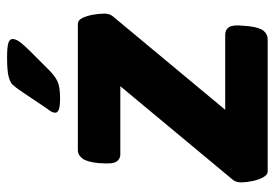

<svg xmlns="http://www.w3.org/2000/svg" viewBox="-134 -624 758 529"><g transform="rotate(-90 244.5 -359.0)"><path d="M239 -572Q216 -572 207.5 -575.5Q199 -579 199 -585Q199 -592 203.5 -598.5Q208 -605 215 -615L260 -682Q269 -695 276 -702.5Q283 -710 299.5 -714Q316 -718 351 -718Q380 -718 391 -714.5Q402 -711 402 -703Q402 -693 392.5 -681Q383 -669 369 -655L316 -602Q300 -586 285 -579Q270 -572 239 -572ZM37 0Q28 0 21 -12.5Q14 -25 10.5 -42.5Q7 -60 7 -73Q7 -88 15 -97L272 -406H84Q71 -406 64 -417Q57 -428 60 -462V-465Q63 -497 72.5 -510Q82 -523 96 -523H443Q454 -523 460 -510.5Q466 -498 469 -481Q472 -464 472 -450Q472 -435 464 -426L207 -117H414Q428 -117 435 -106Q442 -95 438 -61L437 -49Q433 -20 423.5 -10Q414 0 402 0Z"/></g></svg>

Font: Asap
Style: Bold Italic
Weight: 700
Italic angle: -6°
Designer: Pablo Cosgaya
Foundry: Omnibus-Type
Version: Version 3.001; ttfautohint (v1.8.3)